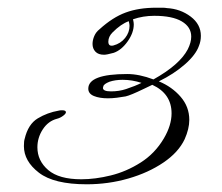

<svg xmlns="http://www.w3.org/2000/svg" viewBox="-20 -441 576 498"><path d="M205 37Q120 37 81 7Q42 -23 42 -62Q42 -69 42.5 -73.5Q43 -78 44 -81Q53 -119 78 -134Q103 -149 132 -154Q135 -155 141 -155Q151 -155 151 -150Q151 -146 143.5 -140.5Q136 -135 128 -133Q105 -127 91 -105.5Q77 -84 77 -59Q77 -24 105 0Q133 24 191 24Q227 24 267.5 14Q308 4 345 -19.5Q382 -43 405 -82Q425 -116 425 -147Q425 -198 375 -221L352 -210Q319 -194 306 -191Q295 -189 283 -187.5Q271 -186 260 -186Q238 -186 223.5 -192Q209 -198 209 -211Q209 -249 310 -249Q341 -249 378 -235Q446 -273 467 -313Q476 -331 476 -346Q476 -371 451.5 -385.5Q427 -400 380 -400Q351 -400 325 -391Q326 -387 326.5 -383.5Q327 -380 327 -378Q327 -356 311 -333.5Q295 -311 275 -304Q257 -299 250 -299Q235 -299 227.5 -307Q220 -315 220 -327Q220 -337 224.5 -347.5Q229 -358 238 -365Q272 -396 306 -408.5Q340 -421 385 -421Q394 -421 401 -421Q408 -421 413 -420Q448 -418 474.5 -398Q501 -378 501 -348Q501 -334 496 -322Q488 -299 459.5 -274Q431 -249 392 -230Q426 -216 448.5 -190Q471 -164 471 -130Q471 -107 459 -80Q443 -46 404 -19.5Q365 7 313 22Q261 37 205 37ZM274 -323Q293 -328 304.5 -342.5Q316 -357 316 -374Q316 -376 315.5 -379Q315 -382 314 -386Q294 -379 272 -357Q261 -346 261 -333Q261 -320 274 -323ZM268 -204Q289 -204 307 -210Q319 -214 329 -218Q339 -222 347 -226Q323 -234 298 -234Q279 -234 264 -229Q249 -223 248 -217Q248 -216 247.5 -215Q247 -214 247 -213Q247 -204 268 -204Z"/></svg>

Font: Allison
Style: Regular
Weight: 400
Designer: Robert E. Leuschke
Foundry: Robert E. Leuschke
Version: Version 1.010; ttfautohint (v1.8.3)